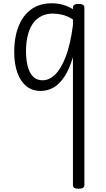

<svg xmlns="http://www.w3.org/2000/svg" viewBox="-20 -539 650 1174"><path d="M229 17Q178 17 142 -11.5Q106 -40 86.5 -93.5Q67 -147 67 -223Q67 -275 76.5 -320.5Q86 -366 104.5 -402.5Q123 -439 150.5 -465Q178 -491 214 -505Q250 -519 296 -519Q331 -519 362.5 -510.5Q394 -502 426 -483V-493Q426 -504 434.5 -509.5Q443 -515 460 -515Q478 -515 487 -509.5Q496 -504 496 -493V593Q496 604 487 609.5Q478 615 460 615Q442 615 434 609.5Q426 604 426 593V-189Q404 -116 374 -70.5Q344 -25 308 -4Q272 17 229 17ZM139 -224Q139 -178 148.5 -137.5Q158 -97 180.5 -72.5Q203 -48 240 -48Q280 -48 316 -82Q352 -116 381 -190Q410 -264 426 -384V-420Q391 -442 360 -449Q329 -456 304 -456Q272 -456 246 -446Q220 -436 200 -417Q180 -398 166.5 -370Q153 -342 146 -305.5Q139 -269 139 -224Z"/></svg>

Font: Playwrite FR Moderne Light
Style: Regular
Weight: 300
Version: Version 1.002